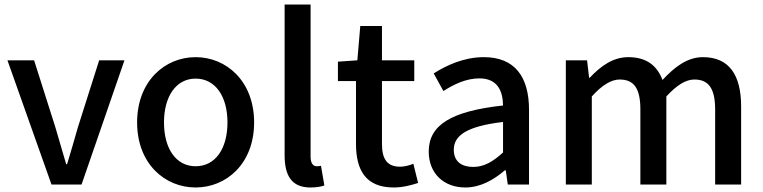

<svg xmlns="http://www.w3.org/2000/svg" viewBox="-20 -817 3380 850"><path d="M208 0H341L531 -550H419L325 -254C310 -200 293 -144 277 -90H273C257 -144 241 -200 225 -254L131 -550H13Z M846 13C982 13 1105 -92 1105 -275C1105 -458 982 -564 846 -564C710 -564 587 -458 587 -275C587 -92 710 13 846 13ZM846 -81C760 -81 706 -158 706 -275C706 -391 760 -469 846 -469C933 -469 987 -391 987 -275C987 -158 933 -81 846 -81Z M1354 13C1383 13 1402 9 1416 4L1401 -83C1391 -81 1387 -81 1382 -81C1368 -81 1355 -92 1355 -123V-797H1240V-129C1240 -40 1271 13 1354 13Z M1723 13C1763 13 1800 3 1831 -7L1810 -92C1794 -85 1770 -79 1751 -79C1694 -79 1671 -113 1671 -179V-458H1814V-550H1671V-702H1575L1562 -550L1476 -544V-458H1556V-180C1556 -64 1599 13 1723 13Z M2040 13C2106 13 2165 -20 2215 -63H2219L2228 0H2322V-331C2322 -477 2259 -564 2122 -564C2034 -564 1957 -528 1900 -492L1943 -414C1990 -444 2044 -470 2102 -470C2183 -470 2206 -414 2207 -350C1978 -325 1878 -264 1878 -146C1878 -49 1945 13 2040 13ZM2075 -78C2026 -78 1989 -100 1989 -154C1989 -216 2044 -258 2207 -277V-142C2162 -101 2123 -78 2075 -78Z M2485 0H2600V-390C2645 -440 2686 -465 2723 -465C2786 -465 2815 -427 2815 -332V0H2930V-390C2976 -440 3016 -465 3054 -465C3116 -465 3146 -427 3146 -332V0H3261V-346C3261 -486 3207 -564 3092 -564C3023 -564 2967 -521 2913 -463C2889 -526 2843 -564 2761 -564C2693 -564 2638 -523 2591 -473H2588L2579 -550H2485Z"/></svg>

Font: Noto Sans HK Medium
Style: Regular
Weight: 500
Designer: Ryoko NISHIZUKA 西塚涼子 (kana, bopomofo & ideographs); Paul D. Hunt (Latin, Greek & Cyrillic); Sandoll Communications 산돌커뮤니
Foundry: Adobe
Version: Version 2.002;hotconv 1.0.116;makeotfexe 2.5.65601